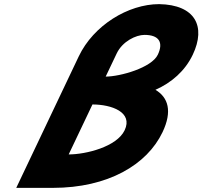

<svg xmlns="http://www.w3.org/2000/svg" viewBox="-20 -895 981 930"><path d="M491.9 -524 545.2 -636C573.2 -695 638.8 -726 679.9 -726C750.1 -726 772.9 -690 744.4 -630C714.5 -567 562.1 -524 491.9 -524ZM427.8 -389C519.7 -389 625.5 -352 583.7 -264C545.7 -184 396.2 -147 312.7 -147ZM235.7 15C503.1 15 692.3 -97 767.4 -255C815.4 -356 795.3 -423 732.9 -460C810.1 -494 876.2 -551 913.7 -630C979.3 -768 924.8 -872 750.8 -875C600.8 -875 432.8 -772 361.5 -622L284.5 -460L220.3 -325L58.7 15Z"/></svg>

Font: Hussar
Style: BdSuprExtOblFive
Weight: 700
Foundry: Cannot Into Space Fonts
Version: Version 2.00